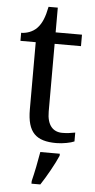

<svg xmlns="http://www.w3.org/2000/svg" viewBox="-59 -694 471 951"><g transform="rotate(5 176.0 -219.0)"><path d="M240 10C272 10 312 2 329 -6V-50C308 -46 289 -43 265 -43C219 -43 189 -74 189 -142V-479H320V-536H189V-659H143C133 -608 120 -575 97 -551C75 -528 43 -519 19 -519V-479H95V-145C95 -30 139 10 240 10ZM135 208V221H179C207 179 244 113 262 71V61H165C157 109 146 164 135 208Z"/></g></svg>

Font: Noto Nastaliq Urdu
Style: Regular
Weight: 400
Designer: Monotype Design Team (Patrick Giasson: type design, Kamal Mansour: OpenType code, Glenda Bellarosa). Updated by Simon Co
Foundry: Monotype Imaging Inc., Simon Cozens
Version: Version 3.009